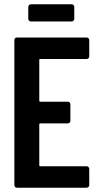

<svg xmlns="http://www.w3.org/2000/svg" viewBox="-20 -875 456 895"><path d="M314 -855Q319.3 -855 322.8 -851.3Q326.2 -847.7 326.2 -842.8V-787.1Q326.2 -782.2 322.8 -778.6Q319.3 -774.9 314 -774.9H124Q119.1 -774.9 115.5 -778.6Q111.8 -782.2 111.8 -787.1V-842.8Q111.8 -847.7 115.5 -851.3Q119.1 -855 124 -855ZM396 -611.8Q396 -606.9 392.6 -603.5Q389.2 -600.1 383.8 -600.1H168Q163.1 -600.1 163.1 -595.2V-405.8Q163.1 -400.9 168 -400.9H295.9Q301.3 -400.9 304.7 -397.5Q308.1 -394 308.1 -389.2V-312Q308.1 -306.6 304.4 -303.2Q300.8 -299.8 295.9 -299.8H168Q163.1 -299.8 163.1 -294.9V-105Q163.1 -100.1 168 -100.1H383.8Q388.7 -100.1 392.3 -96.4Q396 -92.8 396 -87.9V-12.2Q396 -6.8 392.3 -3.4Q388.7 0 383.8 0H59.1Q53.7 0 50.3 -3.4Q46.9 -6.8 46.9 -12.2V-688Q46.9 -693.4 50.3 -696.8Q53.7 -700.2 59.1 -700.2H383.8Q388.7 -700.2 392.3 -696.8Q396 -693.4 396 -688Z"/></svg>

Font: Barlow Condensed SemiBold
Style: Regular
Weight: 600
Width: 3
Designer: Jeremy Tribby
Foundry: Tribby Type
Version: Version 1.422;hotconv 1.0.109;makeotfexe 2.5.65596